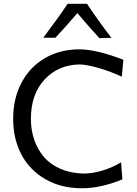

<svg xmlns="http://www.w3.org/2000/svg" viewBox="-20 -988 725 1019"><path d="M390.6 -918.5Q331.5 -849.1 273.9 -787.6H209.5Q291 -895.5 338.9 -967.8H441.9Q497.6 -883.3 571.3 -787.1L507.3 -785.6Q446.8 -852.1 390.6 -918.5ZM423.3 -66.9Q470.2 -66.9 523.2 -82.8Q576.2 -98.6 622.6 -126.5L629.4 -36.1Q582 -15.6 524.9 -2.2Q467.8 11.2 415.5 11.2Q304.7 11.2 220.9 -36.9Q137.2 -85 93.5 -168.2Q49.8 -251.5 49.8 -357.4Q49.8 -464.4 93.8 -548.3Q137.7 -632.3 218 -679.2Q298.3 -726.1 401.9 -726.1Q490.7 -726.1 634.8 -670.9L626.5 -581.1Q555.7 -613.3 495.1 -629.6Q434.6 -646 400.9 -646Q288.6 -643.6 216.3 -565.7Q144 -487.8 144 -356.9Q144 -296.9 162.1 -244.9Q180.2 -192.9 214.4 -153.6Q248.5 -114.3 302.2 -91.3Q356 -68.4 423.3 -66.9Z"/></svg>

Font: Commissioner Flair
Style: Regular
Weight: 400
Designer: Kostas Bartsokas
Foundry: Kostas Bartsokas
Version: Version 1.000